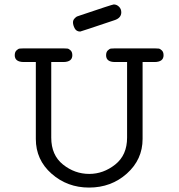

<svg xmlns="http://www.w3.org/2000/svg" viewBox="-20 -827 798 858"><path d="M45.9 -580.1Q45.9 -594.2 53.5 -601.6Q61 -608.9 67.6 -609.9Q74.2 -610.8 85.9 -610.8H263.2Q275.4 -610.8 281.7 -609.9Q288.1 -608.9 295.7 -601.6Q303.2 -594.2 303.2 -580.1Q303.2 -550.3 263.2 -549.8H209V-211.9Q209 -133.8 261.5 -91.8Q314 -49.8 378.9 -49.8Q441.9 -49.8 494.9 -91.8Q547.9 -133.8 547.9 -211.9V-549.8H494.1Q454.1 -549.8 454.1 -580.1Q454.1 -594.2 461.7 -601.6Q469.2 -608.9 475.6 -609.9Q481.9 -610.8 494.1 -610.8H670.9Q683.1 -610.8 689.5 -609.9Q695.8 -608.9 703.4 -601.6Q710.9 -594.2 710.9 -580.1Q710.9 -550.3 670.9 -549.8H617.2V-206.1Q617.2 -114.3 547.1 -51.5Q477.1 11.2 377.9 11.2Q280.8 11.2 210.4 -50.8Q140.1 -112.8 140.1 -206.1V-549.8H85.9Q45.9 -550.3 45.9 -580.1ZM306.2 -727.1Q306.2 -736.8 312.7 -743.9Q319.3 -751 323.7 -753.2Q328.1 -755.4 338.4 -758.3Q482.4 -807.1 488.3 -807.1Q501.5 -807.1 511.7 -797.1Q522 -787.1 522 -772Q522 -746.1 490.2 -736.3Q342.3 -686.5 338.4 -686Q321.3 -686 313.7 -700.4Q306.2 -714.8 306.2 -727.1Z"/></svg>

Font: CMU Typewriter Text Variable Width
Style: Medium
Weight: 500
Version: Version 0.7.0